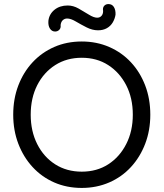

<svg xmlns="http://www.w3.org/2000/svg" viewBox="-20 -914 804 944"><path d="M719 -350Q719 -273 694 -207.5Q669 -142 624 -93Q579 -44 517 -17Q455 10 382 10Q308 10 246.5 -17Q185 -44 140 -93Q95 -142 70 -207.5Q45 -273 45 -350Q45 -428 70 -493.5Q95 -559 140 -607.5Q185 -656 246.5 -683Q308 -710 382 -710Q455 -710 517 -683Q579 -656 624 -607.5Q669 -559 694 -493.5Q719 -428 719 -350ZM633 -350Q633 -432 600.5 -495Q568 -558 512 -594Q456 -630 382 -630Q308 -630 251.5 -594Q195 -558 163 -495Q131 -432 131 -350Q131 -269 163 -205.5Q195 -142 251.5 -106Q308 -70 382 -70Q456 -70 512 -106Q568 -142 600.5 -205.5Q633 -269 633 -350ZM251 -759Q235 -759 225.5 -773.5Q216 -788 218 -812Q222 -845 248 -866Q274 -887 313 -887Q340 -887 366.5 -872Q393 -857 417 -842Q441 -827 458 -827Q471 -827 479 -836Q487 -845 487 -860Q484 -876 492 -885Q500 -894 513 -894Q531 -894 540 -879.5Q549 -865 548 -842Q545 -822 534.5 -804Q524 -786 505.5 -775.5Q487 -765 462 -765Q434 -765 405.5 -779.5Q377 -794 352.5 -808.5Q328 -823 310 -823Q298 -823 289 -815Q280 -807 278 -791Q280 -776 271.5 -767.5Q263 -759 251 -759Z"/></svg>

Font: Quicksand Light Medium
Style: Regular
Weight: 500
Version: Version 3.006